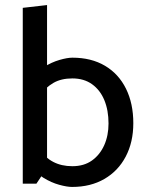

<svg xmlns="http://www.w3.org/2000/svg" viewBox="-20 -726 577 759"><path d="M124 0 166 -63V-706L70 -695V0ZM130 -343Q161 -381 191.5 -398.5Q222 -416 266 -416Q312 -416 344 -393Q376 -370 392.5 -330Q409 -290 409 -238Q409 -190 392 -152Q375 -114 343.5 -91.5Q312 -69 266 -69Q223 -69 190.5 -86Q158 -103 127 -142L99 -74Q121 -42 152 -23Q183 -4 214 4.5Q245 13 265 13Q338 13 392.5 -18.5Q447 -50 477 -107Q507 -164 507 -239Q507 -317 478 -375.5Q449 -434 395 -466Q341 -498 266 -498Q246 -498 215 -489Q184 -480 153.5 -461Q123 -442 101 -412Z"/></svg>

Font: Catamaran Medium
Style: Regular
Weight: 500
Designer: Pria Ravichandran
Version: Version 2.000